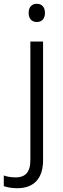

<svg xmlns="http://www.w3.org/2000/svg" viewBox="-73 -752 334 1012"><path d="M78 -684C78 -653 95 -636 121 -636C147 -636 164 -653 164 -684C164 -715 147 -732 121 -732C95 -732 78 -715 78 -684ZM18 240C107 240 154 187 154 93V-533H87V94C87 158 57 183 11 183C-13 183 -33 180 -53 173V229C-36 235 -13 240 18 240Z"/></svg>

Font: Noto Kufi Arabic Light
Style: Regular
Weight: 300
Designer: Monotype Design Team, David Williams, Khaled Hosny
Foundry: Google LLC
Version: Version 2.109